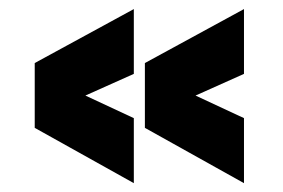

<svg xmlns="http://www.w3.org/2000/svg" viewBox="-20 -522 640 434"><path d="M531.5 -108 307.5 -233V-379.5L531.5 -501.5V-355L422 -306L531.5 -255ZM282.5 -108 58.5 -233V-379.5L282.5 -501.5V-355L173 -306L282.5 -255Z"/></svg>

Font: Tourney Condensed Black
Style: Regular
Weight: 900
Width: 3
Designer: Tyler Finck
Foundry: Etcetera Type Co
Version: Version 1.010; ttfautohint (v1.8.3)